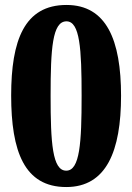

<svg xmlns="http://www.w3.org/2000/svg" viewBox="-20 -744 534 774"><path d="M247 10C409 10 468 -135 468 -358C468 -583 409 -724 248 -724C78 -724 25 -581 25 -359C25 -134 78 10 247 10ZM247 -56C191 -56 184 -168 184 -358C184 -548 191 -658 248 -658C302 -658 309 -548 309 -358C309 -168 302 -56 247 -56Z"/></svg>

Font: Noto Serif Bengali Condensed Black
Style: Regular
Weight: 900
Width: 3
Designer: Juan Bruce, Universal Thirst, Indian Type Foundry and the Monotype Design Team.
Foundry: Monotype Imaging Inc.
Version: Version 2.003